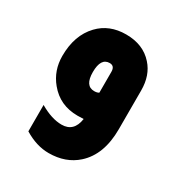

<svg xmlns="http://www.w3.org/2000/svg" viewBox="-157 -593 857 902"><g transform="rotate(30 271.0 -142.5)"><path d="M295 -31Q284 -30 262 -30Q166 -30 108 -101Q60 -159 60 -238Q60 -350 123 -416Q179 -475 270 -475Q363 -475 416 -415Q462 -364 462 -282V-72Q462 66 384 136Q324 190 232 190Q166 190 99 149V6Q164 44 218 44Q284 44 295 -31ZM297 -288Q297 -320 270 -320Q222 -320 222 -244Q222 -169 272 -169Q288 -169 297 -175Z"/></g></svg>

Font: Tajawal Black
Style: Regular
Weight: 900
Designer: Boutros Fonts
Foundry: Created by Boutros International 2017
Version: Version 1.700